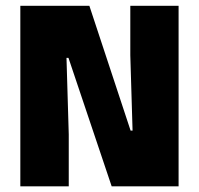

<svg xmlns="http://www.w3.org/2000/svg" viewBox="-20 -660 704 680"><path d="M296.5 -639.5 442.5 -197.5H449.5L441.5 -464.5V-639.5H612.5V0H375.5L222.5 -455H215.5L223.5 -184V0H52V-639.5Z"/></svg>

Font: Anek Tamil Medium ExtraBold
Style: Regular
Weight: 800
Version: Version 1.003